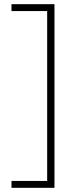

<svg xmlns="http://www.w3.org/2000/svg" viewBox="-20 -760 355 920"><path d="M241 -740V140H35V107H206V-707H35V-740Z"/></svg>

Font: Nacelle UltraLight
Style: Regular
Weight: 200
Designer: Sora Sagano
Foundry: Sora Sagano
Version: Version 1.000;FEAKit 1.0